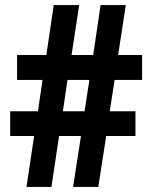

<svg xmlns="http://www.w3.org/2000/svg" viewBox="-20 -734 595 754"><path d="M430 -420 411 -297H512V-200H397L366 0H267L298 -200H212L182 0H84L114 -200H20V-297H129L147 -420H47V-518H162L191 -714H291L261 -518H346L375 -714H474L444 -518H538V-420ZM227 -297H312L331 -420H245Z"/></svg>

Font: Noto Sans Khmer UI Condensed
Style: Bold
Weight: 700
Width: 3
Designer: Danh Hong and the Monotype Design Team
Foundry: Monotype Imaging Inc.
Version: Version 2.002; ttfautohint (v1.8.4.7-5d5b)